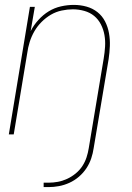

<svg xmlns="http://www.w3.org/2000/svg" viewBox="-20 -548 540 783"><path d="M158 215V197H178Q197 197 216 193.5Q235 190 253.5 181.5Q272 173 288.5 159.5Q305 146 316 129Q327 112 333 93.5Q339 75 342 56L403 -310Q407 -334 408.5 -358Q410 -382 406 -405Q402 -428 391.5 -448.5Q381 -469 364 -483Q347 -497 324 -503.5Q301 -510 277 -510Q255 -510 231.5 -505Q208 -500 187.5 -488Q167 -476 149.5 -458.5Q132 -441 120 -420Q108 -399 101 -376.5Q94 -354 91 -331L36 0H16L102 -520H122L105 -421Q117 -445 136.5 -466.5Q156 -488 179 -502Q202 -516 228.5 -522Q255 -528 281 -528Q308 -528 333 -521Q358 -514 377.5 -498.5Q397 -483 408.5 -460.5Q420 -438 424.5 -412.5Q429 -387 428 -360.5Q427 -334 423 -307L362 56Q359 77 352 98Q345 119 332.5 138Q320 157 302 172.5Q284 188 263 197.5Q242 207 220.5 211Q199 215 178 215Z"/></svg>

Font: Iosevka Term Curly Th Obl
Style: Regular
Weight: 100
Italic angle: -9°
Designer: Belleve Invis
Foundry: Belleve Invis
Version: Version 32.3.0